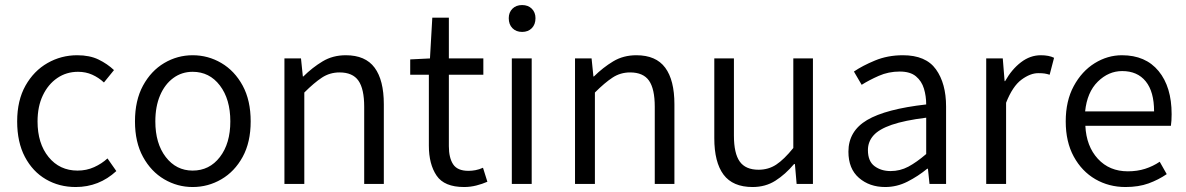

<svg xmlns="http://www.w3.org/2000/svg" viewBox="-20 -732 4721 764"><path d="M281.2 12.2Q215.3 12.2 162.6 -18.6Q109.9 -49.3 79.1 -107.7Q48.3 -166 48.3 -249Q48.3 -332.5 81.5 -391.4Q114.7 -450.2 169.2 -481.2Q223.6 -512.2 287.1 -512.2Q336.9 -512.2 372.1 -495.1Q407.2 -478 433.6 -453.1L393.6 -403.8Q372.6 -423.3 346.9 -434.8Q321.3 -446.3 290.5 -446.3Q244.1 -446.3 207.8 -421.4Q171.4 -396.5 150.4 -352.3Q129.4 -308.1 129.4 -249Q129.4 -161.1 173.3 -107.2Q217.3 -53.2 288.6 -53.2Q324.2 -53.2 354.5 -66.9Q384.8 -80.6 407.7 -101.6L442.9 -51.3Q374 12.2 281.2 12.2Z M746.6 12.2Q686 12.2 633.5 -18.6Q581.1 -49.3 549.1 -107.7Q517.1 -166 517.1 -249Q517.1 -332.5 549.1 -391.4Q581.1 -450.2 633.5 -481.2Q686 -512.2 746.6 -512.2Q808.1 -512.2 860.8 -481.2Q913.6 -450.2 945.6 -391.4Q977.5 -332.5 977.5 -249Q977.5 -166 945.6 -107.7Q913.6 -49.3 860.8 -18.6Q808.1 12.2 746.6 12.2ZM746.6 -53.2Q813.5 -53.2 855 -107.2Q896.5 -161.1 896.5 -249Q896.5 -337.4 855 -391.8Q813.5 -446.3 746.6 -446.3Q703.1 -446.3 669.4 -421.4Q635.7 -396.5 616.9 -352.3Q598.1 -308.1 598.1 -249Q598.1 -161.1 639.6 -107.2Q681.2 -53.2 746.6 -53.2Z M1111.8 0V-499.5H1177.7L1185.1 -427.7H1187Q1223.1 -463.4 1263.7 -487.8Q1304.2 -512.2 1356 -512.2Q1434.1 -512.2 1470.7 -462.6Q1507.3 -413.1 1507.3 -317.4V0H1429.2V-307.1Q1429.2 -378.4 1406.2 -411.1Q1383.3 -443.8 1331.1 -443.8Q1292.5 -443.8 1261.2 -423.3Q1230 -402.8 1190.9 -363.8V0Z M1826.7 12.2Q1748 12.2 1717.3 -33.2Q1686.5 -78.6 1686.5 -152.3V-434.6H1612.3V-495.6L1690.9 -499.5L1700.2 -661.6H1766.1V-499.5H1903.3V-434.6H1766.1V-150.4Q1766.1 -104 1783.2 -78.1Q1800.3 -52.2 1844.2 -52.2Q1857.4 -52.2 1872.1 -54.9Q1886.7 -57.6 1901.9 -64.5L1919.4 -8.8Q1899.4 0 1875.5 6.1Q1851.6 12.2 1826.7 12.2Z M2016.6 0V-499.5H2095.7V0ZM2057.6 -605Q2033.7 -605 2019 -619.9Q2004.4 -634.8 2004.4 -659.7Q2004.4 -682.6 2019 -697.3Q2033.7 -711.9 2057.6 -711.9Q2081.5 -711.9 2096.2 -697.3Q2110.8 -682.6 2110.8 -659.7Q2110.8 -634.8 2096.2 -619.9Q2081.5 -605 2057.6 -605Z M2268.1 0V-499.5H2334L2341.3 -427.7H2343.3Q2379.4 -463.4 2419.9 -487.8Q2460.4 -512.2 2512.2 -512.2Q2590.3 -512.2 2627 -462.6Q2663.6 -413.1 2663.6 -317.4V0H2585.4V-307.1Q2585.4 -378.4 2562.5 -411.1Q2539.6 -443.8 2487.3 -443.8Q2448.7 -443.8 2417.5 -423.3Q2386.2 -402.8 2347.2 -363.8V0Z M2974.6 12.2Q2896 12.2 2859.1 -37.1Q2822.3 -86.4 2822.3 -182.1V-499.5H2900.4V-192.4Q2900.4 -121.6 2923.6 -89.1Q2946.8 -56.6 2998.5 -56.6Q3037.6 -56.6 3068.6 -76.9Q3099.6 -97.2 3136.7 -143.1V-499.5H3214.8V0H3149.9L3143.1 -79.1H3139.6Q3105 -38.1 3065.4 -12.9Q3025.9 12.2 2974.6 12.2Z M3502.4 12.2Q3439.9 12.2 3397.9 -24.2Q3356 -60.5 3356 -128.4Q3356 -210.4 3430.4 -254.4Q3504.9 -298.3 3665.5 -316.4Q3665.5 -349.6 3656.5 -379.4Q3647.5 -409.2 3624.8 -428.2Q3602.1 -447.3 3560.1 -447.3Q3515.6 -447.3 3476.8 -430.2Q3438 -413.1 3408.7 -394.5L3377.9 -447.3Q3411.1 -470.2 3461.7 -491.2Q3512.2 -512.2 3572.8 -512.2Q3664.1 -512.2 3704.3 -456.1Q3744.6 -399.9 3744.6 -308.1V0H3678.7L3672.4 -60.5H3669.4Q3633.3 -30.8 3591.1 -9.3Q3548.8 12.2 3502.4 12.2ZM3523.9 -51.3Q3561.5 -51.3 3594.5 -68.8Q3627.4 -86.4 3665.5 -119.1V-263.7Q3579.1 -252.9 3528.3 -235.4Q3477.5 -217.8 3455.6 -192.9Q3433.6 -168 3433.6 -134.8Q3433.6 -90.3 3460 -70.8Q3486.3 -51.3 3523.9 -51.3Z M3904.3 0V-499.5H3970.2L3977.5 -409.2H3979.5Q4005.9 -456.1 4042.5 -484.1Q4079.1 -512.2 4121.6 -512.2Q4153.8 -512.2 4174.3 -502L4156.7 -434.6Q4146 -438 4136.5 -439.5Q4127 -440.9 4111.3 -440.9Q4079.6 -440.9 4044.4 -414.8Q4009.3 -388.7 3983.4 -323.2V0Z M4458.5 12.2Q4392.6 12.2 4338.6 -19Q4284.7 -50.3 4252.7 -108.9Q4220.7 -167.5 4220.7 -249Q4220.7 -330.6 4252.7 -389.6Q4284.7 -448.7 4335.9 -480.5Q4387.2 -512.2 4444.3 -512.2Q4538.6 -512.2 4590.3 -449.2Q4642.1 -386.2 4642.1 -277.8Q4642.1 -250.5 4639.2 -231.4H4298.8Q4302.7 -149.9 4348.6 -100.1Q4394.5 -50.3 4467.8 -50.3Q4505.4 -50.3 4536.6 -60.3Q4567.9 -70.3 4594.7 -88.4L4622.6 -39.1Q4589.8 -16.6 4550.3 -2.2Q4510.7 12.2 4458.5 12.2ZM4297.9 -288.6H4572.3Q4572.3 -367.2 4539.1 -408.2Q4505.9 -449.2 4445.3 -449.2Q4391.1 -449.2 4348.4 -407.2Q4305.7 -365.2 4297.9 -288.6Z"/></svg>

Font: Akatab
Style: Regular
Weight: 400
Designer: SIL Global
Foundry: SIL Global
Version: Version 4.100